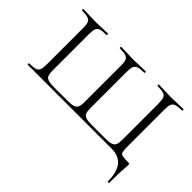

<svg xmlns="http://www.w3.org/2000/svg" viewBox="-116 -726 1141 1141"><g transform="rotate(45 454.5 -155.5)"><path d="M36 -12Q71 -12 87 -17Q103 -22 109 -36.5Q115 -51 115 -81V-387Q115 -417 109 -431Q103 -445 87 -450.5Q71 -456 36 -456Q34 -456 34 -462Q34 -468 36 -468L80 -467Q118 -465 139 -465Q162 -465 200 -467L242 -468Q245 -468 245 -462Q245 -456 242 -456Q208 -456 192 -450.5Q176 -445 170.5 -431Q165 -417 165 -387V-83Q165 -54 170.5 -40.5Q176 -27 192 -21.5Q208 -16 242 -16H354Q388 -16 404 -21.5Q420 -27 426 -41Q432 -55 432 -83V-387Q432 -417 426.5 -431Q421 -445 404.5 -450.5Q388 -456 354 -456Q352 -456 352 -462Q352 -468 354 -468L397 -467Q435 -465 457 -465Q480 -465 516 -467L560 -468Q563 -468 563 -462Q563 -456 560 -456Q526 -456 510 -450.5Q494 -445 488 -431Q482 -417 482 -387V-83Q482 -54 487.5 -40.5Q493 -27 509 -21.5Q525 -16 559 -16H671Q705 -16 721 -21.5Q737 -27 743 -41Q749 -55 749 -83V-387Q749 -417 743.5 -431Q738 -445 721.5 -450.5Q705 -456 671 -456Q669 -456 669 -462Q669 -468 671 -468L714 -467Q752 -465 774 -465Q797 -465 833 -467L877 -468Q880 -468 880 -462Q880 -456 877 -456Q843 -456 827 -450.5Q811 -445 805 -431Q799 -417 799 -387V-81Q799 -44 802.5 -31.5Q806 -19 819 -15.5Q832 -12 870 -12Q878 -12 879 -10.5Q880 -9 880 0Q880 13 879 22Q875 62 875 152Q875 157 869 157Q863 157 863 152Q863 0 742 0H36Q34 0 34 -6Q34 -12 36 -12Z"/></g></svg>

Font: Cormorant SC Light
Style: Regular
Weight: 300
Designer: Christian Thalmann (Catharsis Fonts)
Foundry: Catharsis Fonts
Version: Version 4.000